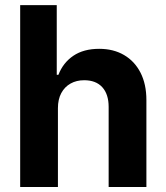

<svg xmlns="http://www.w3.org/2000/svg" viewBox="-20 -748 666 768"><path d="M211.7 -315.2V0H60.7V-727.5H207V-448.8H213.7Q232.4 -497.2 273.5 -525Q314.6 -552.7 376.8 -552.7Q433.6 -552.7 476 -528Q518.5 -503.3 542 -457.4Q565.6 -411.4 565.6 -347.3V0H414.6V-320.3Q414.6 -371 389.2 -399.1Q363.8 -427.1 316.6 -427.1Q285.8 -427.1 262.2 -413.8Q238.5 -400.5 225.1 -375.6Q211.7 -350.8 211.7 -315.2Z"/></svg>

Font: GitLab Sans
Style: Regular
Weight: 400
Designer: Rasmus Andersson
Foundry: Modifications by GitLab B.V., manufactured by rsms
Version: Version 4.000;git-c8fb6b7